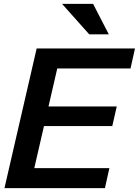

<svg xmlns="http://www.w3.org/2000/svg" viewBox="-20 -970 716 990"><path d="M3 0 169 -720H299L133 0ZM65 0 88 -103H544L521 0ZM138 -320 162 -421H582L559 -320ZM207 -617 231 -720H676L653 -617ZM440 -793 300 -950H460L541 -793Z"/></svg>

Font: Instrument Sans SemiBold
Style: Italic
Weight: 600
Italic angle: -13°
Designer: Rodrigo Fuenzalida
Foundry: fragTYPE
Version: Version 1.000;gftools[0.9.28]